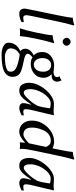

<svg xmlns="http://www.w3.org/2000/svg" viewBox="728 -1466 976 2472"><g transform="rotate(90 1216.0 -230.0)"><path d="M175.8 -82Q175.8 -73.2 177 -66.7Q178.2 -60.1 181.6 -55.4Q185.1 -50.8 187.5 -47.9Q189.9 -44.9 196 -43.5Q202.1 -42 205.6 -41.5Q209 -41 218 -42Q227.1 -43 231 -43.5Q234.9 -43.9 245.8 -45.9Q256.8 -47.9 262.2 -48.8L264.2 -45.9V-20Q214.4 9.8 152.8 9.8Q123 9.8 106.9 -8.5Q90.8 -26.9 90.8 -61Q90.8 -72.8 110.8 -168L175.8 -481.9Q206.5 -630.9 208 -675.8L210.9 -679.2Q257.8 -682.1 299.8 -698.2Q307.6 -698.2 307.1 -688Q285.2 -616.2 259.8 -500L188 -158.2Q175.8 -101.1 175.8 -82Z M404.8 -234.9Q431.6 -362.3 433.1 -416L435.5 -418.9Q483.4 -422.4 527.8 -439Q537.1 -439 535.2 -429.2Q511.2 -357.9 488.3 -251L473.1 -180.2Q450.2 -71.3 444.8 0L442.4 2.9Q428.7 0 394.5 0Q394.5 0 345.2 2.9L344.7 0Q369.1 -67.9 393.1 -180.2ZM482.2 -564.5Q466.8 -580.1 466.8 -600.1Q466.8 -620.1 482.2 -635.5Q497.6 -650.9 517.6 -650.9Q537.6 -650.9 553.2 -635.5Q568.8 -620.1 568.8 -600.1Q568.8 -580.1 553.2 -564.5Q537.6 -548.8 517.6 -548.8Q497.6 -548.8 482.2 -564.5Z M677.2 4.9Q638.2 32.7 631.3 42Q602.5 77.1 602.5 121.1Q602.5 157.2 637.9 176Q673.3 194.8 705.1 194.8Q832 194.8 879.4 166Q903.3 150.9 903.3 121.1Q903.3 81.1 870.1 59.1Q820.3 25.9 696.3 5.9Q693.4 5.9 686.8 5.9Q680.2 5.9 677.2 4.9ZM804.2 -138.2Q744.1 -138.2 720.2 -161.1Q672.4 -125 672.4 -99.1Q672.4 -69.3 735.4 -54.2Q743.2 -52.2 776.9 -45.2Q810.5 -38.1 824 -34.4Q837.4 -30.8 861.3 -24.4Q885.3 -18.1 900.9 -11Q916.5 -3.9 927.2 3.9Q969.2 32.7 969.2 95.2Q969.2 165 903.3 202.1Q838.4 238.3 682.1 237.8Q620.1 237.8 574.7 213.9Q529.3 189.9 529.3 149.9Q529.3 89.8 568.4 44.9Q588.4 22 638.2 -5.9Q607.4 -24.9 607.4 -69.8Q607.4 -103 631.8 -131.1Q656.2 -159.2 693.4 -176.8Q649.4 -215.8 649.4 -284.2Q649.4 -354 701.4 -396.5Q753.4 -439 824.2 -439Q840.3 -439 870.4 -435.1Q900.4 -431.2 908.2 -431.2Q936 -431.2 954.6 -443.1Q973.1 -455.1 973.1 -480Q973.1 -494.1 962.4 -505.9L963.4 -509.8Q993.2 -517.6 1011.2 -533.2L1015.1 -532.2Q1031.2 -508.3 1031.2 -474.1Q1031.2 -446.3 1011.7 -426.8Q992.2 -407.2 960.4 -407.2Q944.3 -407.2 939.5 -408.2L936.5 -405.8Q981.4 -360.8 981.4 -304.2Q981.4 -227.1 928.7 -182.6Q876 -138.2 804.2 -138.2ZM903.3 -297.9Q903.3 -343.8 880.4 -371.8Q857.4 -399.9 817.4 -399.9Q774.4 -399.9 751 -366.9Q727.5 -334 727.5 -288.1Q727.5 -243.2 750 -210Q772.5 -176.8 813.5 -176.8Q848.6 -176.8 876 -209.2Q903.3 -241.7 903.3 -297.9Z M1338.9 -219.2Q1350.1 -247.1 1358.9 -288.6Q1367.7 -330.1 1370.6 -357.4L1374 -384.8Q1349.1 -394.5 1312 -395Q1269 -395 1224.9 -351.6Q1180.7 -308.1 1154.3 -247.1Q1127.9 -186 1127.9 -132.8Q1127.9 -47.9 1174.8 -47.9Q1199.7 -47.9 1251.2 -101.1Q1302.7 -154.3 1338.9 -219.2ZM1394 -138.2Q1386.2 -104 1385.7 -74.2Q1385.7 -42 1415 -42Q1437 -42 1462.9 -48.8L1464.8 -45.9V-20Q1405.8 9.8 1369.6 9.8Q1343.8 9.8 1325.7 -3.2Q1307.6 -16.1 1307.6 -43Q1307.6 -62 1314.9 -89.8L1327.6 -142.1L1325.7 -144Q1271.5 -63 1233.6 -26.6Q1195.8 9.8 1147.9 9.8Q1090.8 9.8 1068.4 -27.6Q1045.9 -64.9 1045.9 -117.2Q1045.9 -191.4 1091.8 -267.8Q1137.7 -344.2 1199.2 -390.1Q1260.7 -436 1309.1 -436Q1362.3 -436 1388.7 -433.1Q1399.9 -431.2 1430.9 -433.6Q1461.9 -436 1464.8 -436Z M1825.2 -115.2 1871.6 -335Q1858.4 -366.2 1840.3 -381.1Q1822.3 -396 1789.1 -396Q1723.6 -396 1680.7 -340.8Q1658.7 -313 1640.6 -258.3Q1622.6 -203.6 1622.6 -152.3Q1622.6 -97.7 1646.2 -70.8Q1669.9 -43.9 1710.4 -43.9Q1753.9 -43.9 1825.2 -115.2ZM1814 -64Q1740.7 10.3 1673.3 9.8Q1612.8 9.8 1572.8 -34.9Q1532.7 -79.6 1532.7 -150.4Q1532.7 -220.7 1563.2 -278.8Q1593.8 -336.9 1642.6 -377.4Q1717.3 -439.5 1809.6 -439Q1825.7 -439 1850.1 -432.6Q1874.5 -426.3 1889.2 -417L1902.8 -481.9Q1933.1 -623.5 1935.1 -675.8L1937.5 -679.2Q1984.4 -682.6 2026.9 -698.2Q2035.6 -698.2 2033.7 -688Q2012.2 -620.6 1986.8 -500L1921.4 -191.9Q1897 -76.7 1896.5 -24.9Q1896.5 -11.2 1898.4 0L1896 2.9Q1877 0 1852.1 0Q1843.3 0 1818.8 2.9Q1812 2.9 1812.5 0Q1814 -38.6 1816.9 -64Z M2306.2 -219.2Q2317.4 -247.1 2326.2 -288.6Q2335 -330.1 2337.9 -357.4L2341.3 -384.8Q2316.4 -394.5 2279.3 -395Q2236.3 -395 2192.1 -351.6Q2147.9 -308.1 2121.6 -247.1Q2095.2 -186 2095.2 -132.8Q2095.2 -47.9 2142.1 -47.9Q2167 -47.9 2218.5 -101.1Q2270 -154.3 2306.2 -219.2ZM2361.3 -138.2Q2353.5 -104 2353 -74.2Q2353 -42 2382.3 -42Q2404.3 -42 2430.2 -48.8L2432.1 -45.9V-20Q2373 9.8 2336.9 9.8Q2311 9.8 2293 -3.2Q2274.9 -16.1 2274.9 -43Q2274.9 -62 2282.2 -89.8L2294.9 -142.1L2293 -144Q2238.8 -63 2200.9 -26.6Q2163.1 9.8 2115.2 9.8Q2058.1 9.8 2035.6 -27.6Q2013.2 -64.9 2013.2 -117.2Q2013.2 -191.4 2059.1 -267.8Q2105 -344.2 2166.5 -390.1Q2228 -436 2276.4 -436Q2329.6 -436 2356 -433.1Q2367.2 -431.2 2398.2 -433.6Q2429.2 -436 2432.1 -436Z"/></g></svg>

Font: Linux Biolinum
Style: Italic
Weight: 400
Italic angle: -12°
Designer: Philipp H. Poll
Foundry: Philipp H. Poll
Version: Version 1.1.3 ; ttfautohint (v0.9)